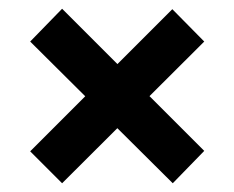

<svg xmlns="http://www.w3.org/2000/svg" viewBox="-20 -541 536 439"><path d="M122 -122 49 -195 374 -520 447 -446ZM375 -122 49 -446 122 -521 447 -196Z"/></svg>

Font: Bricolage Grotesque 72pt SemiBold
Style: Regular
Weight: 600
Version: Version 1.001;gftools[0.9.33.dev8+g029e19f]